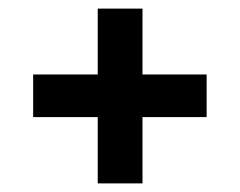

<svg xmlns="http://www.w3.org/2000/svg" viewBox="-20 -541 557 446"><path d="M207 -115V-521H311V-115ZM57 -269V-368H460V-269Z"/></svg>

Font: Bricolage Grotesque 24pt SemiBold
Style: Regular
Weight: 600
Designer: Mathieu Triay
Foundry: Atelier Triay
Version: Version 1.001;gftools[0.9.33.dev8+g029e19f]